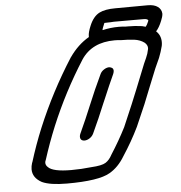

<svg xmlns="http://www.w3.org/2000/svg" viewBox="-59 -956 953 1013"><g transform="rotate(-5 417.0 -450.0)"><path d="M366 -218H365Q351 -219 346 -229Q344 -234 344 -240Q344 -245 346 -251L347 -254Q382 -330 413 -405.5Q444 -481 481 -559Q487 -573 501.5 -582.5Q516 -592 530 -592Q552 -589 552 -572Q552 -565 548 -555Q520 -494 495 -434L482 -404Q451 -328 415 -251Q408 -236 394 -227Q380 -218 366 -218ZM284 -69Q337 -69 390 -75Q446 -78 466.5 -91Q487 -104 501 -131Q546 -201 581 -270Q607 -329 631 -387L663 -465Q682 -514 715 -595L728 -624Q738 -646 742 -668Q743 -672 743 -675Q743 -692 727 -705Q705 -721 674.5 -725Q644 -729 603 -729Q586 -731 571 -731Q451 -731 394 -646Q290 -483 217 -307Q182 -222 154 -134Q150 -126 150 -119Q150 -106 161 -96Q186 -69 284 -69ZM793 -759Q818 -736 818 -700Q818 -690 816 -680Q808 -648 796 -618L772 -565Q751 -515 732 -466Q716 -424 698 -381Q674 -324 648 -266Q611 -190 563 -117Q530 -62 483 -35Q424 0 255 0Q166 0 123 -20Q75 -46 75 -91Q75 -107 81 -126L82 -127Q110 -218 146 -305Q223 -490 333 -662L334 -663Q378 -726 437 -760V-765Q437 -785 451 -818Q471 -867 505 -884Q535 -899 589 -899L761 -900Q795 -900 814 -886Q833 -872 834 -849V-848Q833 -833 824 -812Q810 -777 793 -759ZM740 -788 742 -790Q748 -797 755 -814Q757 -818 757 -821Q752 -829 733 -829H575L560 -828Q535 -828 525 -827Q513 -798 512 -793L513 -790Q554 -800 599 -800Q617 -800 636 -798H649Q686 -798 721 -793Q731 -791 740 -788Z"/></g></svg>

Font: Bubblez Graffiti
Style: Italic
Weight: 400
Italic angle: -22.5°
Designer: GGBotNet
Foundry: GGBotNet
Version: 1.00